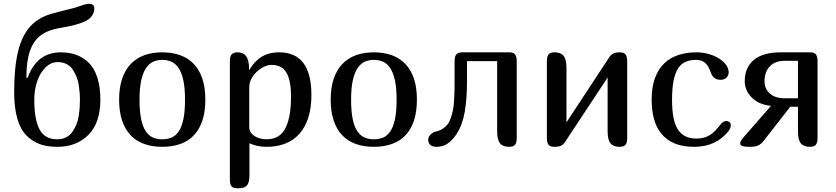

<svg xmlns="http://www.w3.org/2000/svg" viewBox="-20 -780 4443 1020"><path d="M513.2 -251Q513.2 -127.4 450 -63.7Q386.7 0 284.2 0Q231.4 0 191.7 -14.2Q151.9 -28.3 120.1 -60.5Q88.4 -92.8 71.8 -150.6Q55.2 -208.5 55.2 -290Q55.2 -424.3 76.7 -509.8Q98.1 -595.2 144.5 -643.6Q190.9 -691.9 268.1 -710.9Q280.3 -714.4 307.6 -721.2Q335 -728 356.4 -733.4Q377.9 -738.8 381.8 -740.2Q388.7 -742.2 404.1 -747.8Q419.4 -753.4 431.6 -756.6Q443.8 -759.8 456.1 -759.8Q465.8 -759.8 473.4 -754.4Q481 -749 481 -736.8Q481 -717.8 472.4 -702.6Q463.9 -687.5 449.5 -677Q435.1 -666.5 410.9 -658Q386.7 -649.4 361.3 -643.6Q335.9 -637.7 299.8 -631.8Q235.4 -621.1 196.8 -592.5Q158.2 -564 139.2 -509.5Q120.1 -455.1 120.1 -367.2H127Q175.8 -502 303.2 -502Q349.1 -502 386 -488.3Q422.9 -474.6 452.1 -445.8Q481.4 -417 497.3 -367.4Q513.2 -317.9 513.2 -251ZM162.1 -251Q162.1 -145.5 189.9 -92.8Q217.8 -40 284.2 -40Q310.1 -40 330.8 -50.3Q351.6 -60.5 364 -78.6Q376.5 -96.7 385.3 -117.2Q394 -137.7 397.9 -163.6Q401.9 -189.5 403.3 -209.2Q404.8 -229 404.8 -251Q404.8 -267.6 403.6 -283.4Q402.3 -299.3 398.9 -324.2Q395.5 -349.1 387.5 -369.6Q379.4 -390.1 367.2 -409.2Q355 -428.2 334.2 -439.2Q313.5 -450.2 287.1 -450.2Q250 -450.2 220.9 -420.9Q191.9 -391.6 177 -346.4Q162.1 -301.3 162.1 -251Z M841.8 0Q787.6 0 744.9 -15.6Q702.1 -31.2 672.9 -62.7Q643.6 -94.2 628.2 -141.1Q612.8 -188 612.8 -251Q612.8 -314.5 628.9 -361.8Q645 -409.2 674.8 -440.2Q704.6 -471.2 746.8 -486.6Q789.1 -502 841.8 -502Q895 -502 937.5 -486.6Q980 -471.2 1009.8 -439.9Q1039.6 -408.7 1055.2 -361.6Q1070.8 -314.5 1070.8 -251Q1070.8 -188 1055.7 -141.1Q1040.5 -94.2 1011.2 -62.7Q981.9 -31.2 939.2 -15.6Q896.5 0 841.8 0ZM841.8 -40Q868.7 -40 890.9 -49.1Q913.1 -58.1 929.2 -81.5Q945.3 -105 954.1 -146Q962.9 -187 962.9 -251Q962.9 -313 953.9 -353.8Q944.8 -394.5 928.7 -418.7Q912.6 -442.9 890.4 -452.4Q868.2 -461.9 841.8 -461.9Q816.4 -461.9 794.4 -452.4Q772.5 -442.9 756.1 -418.7Q739.7 -394.5 730.5 -353.8Q721.2 -313 721.2 -251Q721.2 -189.5 729.5 -148.7Q737.8 -107.9 753.7 -83.7Q769.5 -59.6 791.7 -49.8Q814 -40 841.8 -40Z M1201.2 172.9V-459Q1201.2 -502 1240.2 -502Q1272.5 -502 1287.6 -481.7Q1302.7 -461.4 1303.2 -416V-408.2H1304.2Q1317.4 -430.2 1333.3 -447.8Q1349.1 -465.3 1368.2 -477.3Q1387.2 -489.3 1410.6 -495.6Q1434.1 -502 1462.9 -502Q1634.3 -502 1634.3 -275.9Q1634.3 -207 1617.9 -155.5Q1601.6 -104 1570.8 -69.3Q1540 -34.7 1495.8 -17.3Q1451.7 0 1396 0Q1345.2 0 1305.2 -19V148.9Q1305.2 170.4 1301.8 184.3Q1298.3 198.2 1290.8 206.3Q1283.2 214.4 1271 217.3Q1258.8 220.2 1241.2 220.2Q1217.8 220.2 1209.5 209Q1201.2 197.8 1201.2 172.9ZM1525.9 -268.1Q1525.9 -317.9 1518.3 -350.1Q1510.7 -382.3 1497.1 -401.1Q1483.4 -419.9 1464.4 -427.5Q1445.3 -435.1 1422.9 -435.1Q1402.3 -435.1 1381.3 -424.8Q1360.4 -414.6 1343.3 -398.2Q1326.2 -381.8 1315.2 -360.8Q1304.2 -339.8 1304.2 -317.9V-101.1Q1304.2 -89.8 1310.5 -78.9Q1316.9 -67.9 1328.9 -59.3Q1340.8 -50.8 1357.9 -45.4Q1375 -40 1396 -40Q1425.3 -40 1449.5 -51.3Q1473.6 -62.5 1490.5 -89.1Q1507.3 -115.7 1516.6 -159.4Q1525.9 -203.1 1525.9 -268.1Z M1965.8 0Q1911.6 0 1868.9 -15.6Q1826.2 -31.2 1796.9 -62.7Q1767.6 -94.2 1752.2 -141.1Q1736.8 -188 1736.8 -251Q1736.8 -314.5 1752.9 -361.8Q1769 -409.2 1798.8 -440.2Q1828.6 -471.2 1870.8 -486.6Q1913.1 -502 1965.8 -502Q2019 -502 2061.5 -486.6Q2104 -471.2 2133.8 -439.9Q2163.6 -408.7 2179.2 -361.6Q2194.8 -314.5 2194.8 -251Q2194.8 -188 2179.7 -141.1Q2164.6 -94.2 2135.3 -62.7Q2106 -31.2 2063.2 -15.6Q2020.5 0 1965.8 0ZM1965.8 -40Q1992.7 -40 2014.9 -49.1Q2037.1 -58.1 2053.2 -81.5Q2069.3 -105 2078.1 -146Q2086.9 -187 2086.9 -251Q2086.9 -313 2077.9 -353.8Q2068.8 -394.5 2052.7 -418.7Q2036.6 -442.9 2014.4 -452.4Q1992.2 -461.9 1965.8 -461.9Q1940.4 -461.9 1918.5 -452.4Q1896.5 -442.9 1880.1 -418.7Q1863.8 -394.5 1854.5 -353.8Q1845.2 -313 1845.2 -251Q1845.2 -189.5 1853.5 -148.7Q1861.8 -107.9 1877.7 -83.7Q1893.6 -59.6 1915.8 -49.8Q1938 -40 1965.8 -40Z M2725.1 -455.1V-46.9Q2725.1 -22.9 2716.6 -11.5Q2708 0 2685.1 0Q2651.4 0 2636.2 -18.8Q2621.1 -37.6 2621.1 -82V-455.1H2460.9V-350.1Q2460.9 -255.9 2449 -186.3Q2437 -116.7 2406.2 -68.8Q2383.8 -35.2 2358.6 -17.6Q2333.5 0 2298.3 0Q2278.8 0 2266.8 -9.5Q2254.9 -19 2254.9 -39.1Q2254.9 -52.2 2267.6 -65.4Q2280.3 -78.6 2298.3 -82Q2317.9 -86.4 2333 -96.7Q2348.1 -106.9 2358.2 -119.9Q2368.2 -132.8 2375.2 -154.1Q2382.3 -175.3 2386.2 -194.3Q2390.1 -213.4 2392.1 -243.4Q2394 -273.4 2394.5 -296.4Q2395 -319.3 2395 -356V-455.1Q2395 -478.5 2403.6 -490.2Q2412.1 -502 2437 -502H2685.1Q2708 -502 2716.6 -490.5Q2725.1 -479 2725.1 -455.1Z M3312 -455.1V-46.9Q3312 -22.9 3303.5 -11.5Q3294.9 0 3272 0Q3238.3 0 3223.1 -18.8Q3208 -37.6 3208 -82V-368.2L2981.9 -25.9Q2973.1 -11.7 2960.2 -5.9Q2947.3 0 2925.3 0Q2902.3 0 2893.8 -11.5Q2885.3 -22.9 2885.3 -46.9V-455.1Q2885.3 -479 2893.8 -490.5Q2902.3 -502 2925.3 -502Q2959 -502 2974.1 -483.2Q2989.3 -464.4 2989.3 -419.9V-129.9L3214.4 -472.2Q3224.6 -488.8 3237.1 -495.4Q3249.5 -502 3272 -502Q3294.9 -502 3303.5 -490.5Q3312 -479 3312 -455.1Z M3814 -126Q3825.2 -137.2 3838.9 -137.2Q3847.7 -137.2 3855 -131.3Q3862.3 -125.5 3862.3 -116.2Q3862.3 -98.1 3849.1 -82Q3782.2 0 3668 0Q3606 0 3562.7 -18.6Q3519.5 -37.1 3492.7 -70.6Q3465.8 -104 3453.9 -149.9Q3441.9 -195.8 3441.9 -250Q3441.9 -319.3 3460.2 -367.4Q3478.5 -415.5 3510.7 -445.3Q3543 -475.1 3586.2 -488.5Q3629.4 -502 3679.2 -502Q3713.4 -502 3744.6 -493.2Q3775.9 -484.4 3799.6 -469.5Q3823.2 -454.6 3837.2 -435.3Q3851.1 -416 3851.1 -395Q3851.1 -386.2 3847.4 -378.9Q3843.8 -371.6 3837.9 -366.5Q3832 -361.3 3824.5 -358.6Q3816.9 -356 3809.1 -356Q3787.1 -356 3774.4 -366.5Q3761.7 -377 3754.9 -397.9Q3749.5 -412.6 3743.2 -424.3Q3736.8 -436 3727.5 -444.6Q3718.3 -453.1 3706.1 -457.5Q3693.8 -461.9 3677.2 -461.9Q3646.5 -461.9 3622.8 -451.9Q3599.1 -441.9 3583 -417.5Q3566.9 -393.1 3558.6 -352.3Q3550.3 -311.5 3550.3 -250Q3550.3 -198.7 3557.1 -159.9Q3564 -121.1 3579.3 -95.5Q3594.7 -69.8 3619.4 -56.9Q3644 -43.9 3679.2 -43.9Q3702.6 -43.9 3720.7 -49.1Q3738.8 -54.2 3752.9 -63.5Q3767.1 -72.8 3778.6 -84.7Q3790 -96.7 3801.3 -110.4Z M3912.1 -19Q3912.1 -29.3 3930.2 -50.8L4076.2 -217.8Q4012.2 -223.6 3974.4 -261.2Q3936.5 -298.8 3936.5 -349.1Q3936.5 -421.4 3984.9 -461.7Q4033.2 -502 4128.4 -502H4283.2Q4306.2 -502 4314.7 -490.5Q4323.2 -479 4323.2 -455.1V-46.9Q4323.2 -22.9 4314.7 -11.5Q4306.2 0 4283.2 0Q4249.5 0 4234.4 -18.8Q4219.2 -37.6 4219.2 -82V-212.9H4178.2L4036.1 -30.8Q4023.4 -14.6 4008.3 -7.3Q3993.2 0 3960.4 0Q3939.9 0 3928.7 -2.9Q3917.5 -5.9 3914.8 -9.5Q3912.1 -13.2 3912.1 -19ZM4041.5 -348.1Q4041.5 -307.6 4070.3 -282.7Q4099.1 -257.8 4149.4 -257.8H4219.2V-457H4148.4Q4097.7 -457 4069.6 -427.5Q4041.5 -397.9 4041.5 -348.1Z"/></svg>

Font: Marmelad
Style: Regular
Weight: 400
Designer: Manvel Shmavonyan
Foundry: Cyreal (www.cyreal.org)
Version: Version 1.000